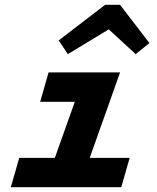

<svg xmlns="http://www.w3.org/2000/svg" viewBox="-20 -778 654 798"><path d="M25 0 60 -122H208L291 -355H147L182 -477H479L353 -122H519L484 0ZM262 -553 224 -610 417 -758H479L601 -599L544 -553L432 -656Z"/></svg>

Font: Intel One Mono
Style: Bold Italic
Weight: 700
Italic angle: -16°
Monospace: yes
Designer: Fred Shallcrass
Foundry: Frere-Jones Type LLC
Version: Version 1.400;hotconv 1.1.0;makeotfexe 2.6.0;FJTRelease1.4